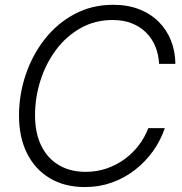

<svg xmlns="http://www.w3.org/2000/svg" viewBox="-20 -758 748 789"><path d="M329.1 10.7Q245.1 10.7 184.3 -25.9Q123.5 -62.5 90.8 -128.4Q58.1 -194.3 58.1 -282.7Q58.1 -369.1 85.4 -450.4Q112.8 -531.7 163.6 -596.7Q214.4 -661.6 285.9 -700Q357.4 -738.3 445.3 -738.3Q505.4 -738.3 552.5 -719.7Q599.6 -701.2 632.6 -668Q665.5 -634.8 682.9 -590.8Q700.2 -546.9 700.7 -495.6H633.8Q631.8 -534.2 618.4 -566.9Q605 -599.6 580.6 -624Q556.2 -648.4 521.7 -662.1Q487.3 -675.8 442.9 -675.8Q370.6 -675.8 311.8 -642.8Q252.9 -609.9 210.9 -554Q168.9 -498 146.5 -428Q124 -357.9 124 -283.7Q124 -210.9 149.7 -158.9Q175.3 -106.9 222.2 -79.3Q269 -51.8 332 -51.8Q377.4 -51.8 417.5 -65.4Q457.5 -79.1 491 -103.3Q524.4 -127.4 549.6 -160.2Q574.7 -192.9 589.4 -231.4H657.2Q640.1 -180.7 608.9 -137Q577.6 -93.3 534.7 -59.8Q491.7 -26.4 439.7 -7.8Q387.7 10.7 329.1 10.7Z"/></svg>

Font: Inter 28pt Light
Style: Italic
Weight: 300
Italic angle: -9.3988°
Designer: Rasmus Andersson
Foundry: rsms
Version: Version 4.001;git-66647c0bb